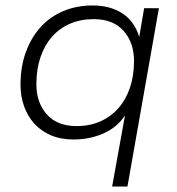

<svg xmlns="http://www.w3.org/2000/svg" viewBox="-20 -500 648 702"><path d="M249 10Q202 10 166 -5.5Q130 -21 105.5 -48Q81 -75 68 -111.5Q55 -148 55 -190Q55 -256 74.5 -309.5Q94 -363 128.5 -401Q163 -439 211.5 -459.5Q260 -480 319 -480Q383 -480 427.5 -451Q472 -422 489 -365L507 -470H561L446 182H390L437 -78Q408 -34 358 -12Q308 10 249 10ZM260 -39Q308 -39 346.5 -56Q385 -73 412.5 -104Q440 -135 455 -179Q470 -223 470 -277Q470 -344 432 -387Q394 -430 323 -430Q275 -430 236.5 -413.5Q198 -397 170.5 -366Q143 -335 128 -291Q113 -247 113 -192Q113 -125 151 -82Q189 -39 260 -39Z"/></svg>

Font: Celebes Light
Style: Italic
Weight: 300
Italic angle: -10°
Designer: Anugrah Pasau
Foundry: Lafontype
Version: Version 1.000; ttfautohint (v1.8.4)